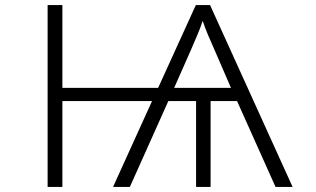

<svg xmlns="http://www.w3.org/2000/svg" viewBox="-20 -734 1240 754"><path d="M167 0V-714H225V-389H601L749 -714H805L1129 0H1062L911 -337H807V0H750V-337H641L490 0H424L577 -337H225V0ZM664 -389H887L822 -539Q809 -568 797 -596.5Q785 -625 776 -652Q767 -625 755.5 -598Q744 -571 729 -536Z"/></svg>

Font: Noto Sans Mono Light
Style: Regular
Weight: 300
Designer: Monotype Design Team
Foundry: Monotype Imaging Inc.
Version: Version 2.014; ttfautohint (v1.8.4.7-5d5b)